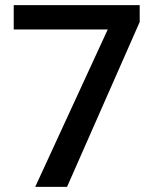

<svg xmlns="http://www.w3.org/2000/svg" viewBox="-20 -731 608 751"><path d="M526.4 -645 242.2 0H117.7L401.4 -615.7H33.7V-710.9H526.4Z"/></svg>

Font: RobotoDraft Medium
Style: Regular
Weight: 500
Version: Version 2.001152; 2014